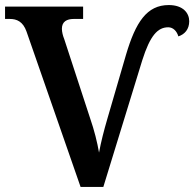

<svg xmlns="http://www.w3.org/2000/svg" viewBox="-20 -740 769 760"><path d="M85 -615 299 0H389L543 -501C574 -599 604 -632 646 -632C665 -632 680 -617 686 -596C711 -604 729 -624 729 -656C729 -688 705 -720 648 -720C561 -720 517 -652 479 -524L405 -270C391 -222 380 -179 372 -136C365 -177 353 -225 337 -271L234 -586C229 -598 225 -614 225 -626C225 -655 245 -665 272 -665H309V-714H0V-665H19C46 -665 71 -655 85 -615Z"/></svg>

Font: Noto Serif SemiBold
Style: Regular
Weight: 600
Designer: Monotype Design Team
Foundry: Monotype Imaging Inc.
Version: Version 2.013